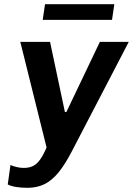

<svg xmlns="http://www.w3.org/2000/svg" viewBox="-20 -711 640 917"><path d="M112 186Q82 186 57 182Q32 178 17 170L30 77Q40 82 58 86.5Q76 91 94 91Q123 91 143 79Q163 67 180.5 37.5Q198 8 217 -43L216 48L77 -511H219L290 -176H297L457 -511H595L323 12Q291 74 259.5 112.5Q228 151 192.5 168.5Q157 186 112 186ZM184 -616 195 -691H526L515 -616Z"/></svg>

Font: Chivo Mono SemiBold
Style: Italic
Weight: 600
Italic angle: -8.05°
Monospace: yes
Version: Version 1.008